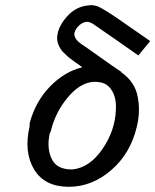

<svg xmlns="http://www.w3.org/2000/svg" viewBox="-20 -711 598 739"><path d="M94 -225V-236Q116 -320 172.5 -378Q229 -436 297 -452Q295 -454 282.5 -462.5Q270 -471 266 -474Q262 -477 252 -484.5Q242 -492 237.5 -496.5Q233 -501 226 -507.5Q219 -514 215 -520Q211 -526 208 -532Q199 -551 200 -567Q202 -607 237 -646.5Q272 -686 319 -690Q335 -693 351 -688Q373 -683 473 -612L558 -553L513 -498H512L422 -561Q349 -612 338 -619Q327 -626 316 -627Q300 -627 285.5 -614Q271 -601 267 -586Q262 -564 291 -543Q312 -529 364.5 -491.5Q417 -454 446 -435Q446 -434 447 -434L448 -432Q500 -395 510 -338Q521 -284 507 -225Q483 -121 408.5 -56.5Q334 8 245 8Q152 8 111.5 -58.5Q71 -125 94 -225ZM175 -204Q174 -202 172.5 -200Q171 -198 171 -197Q162 -151 172 -118Q184 -75 220 -64Q239 -58 260 -59Q325 -66 374 -137Q423 -208 426 -288Q429 -338 407 -368Q391 -390 366 -394Q353 -397 339 -396Q287 -392 239.5 -334.5Q192 -277 175 -204Z"/></svg>

Font: Coval
Style: Book Italic
Weight: 350
Foundry: Context Ltd
Version: Version 001.000